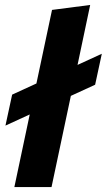

<svg xmlns="http://www.w3.org/2000/svg" viewBox="-20 -755 431 775"><path d="M38 0 100 -293 2 -248 29 -373 127 -418 190 -715 344 -735 293 -493 391 -538 364 -413 266 -368 188 0Z"/></svg>

Font: Radio Canada
Style: Bold Italic
Weight: 700
Italic angle: -12°
Designer: Charles Daoud, Etienne Aubert Bonn, Alexandre Saumier Demers, Jacques Le Bailly
Foundry: Radio-Canada
Version: Version 2.104; ttfautohint (v1.8.4.7-5d5b);gftools[0.9.28.de